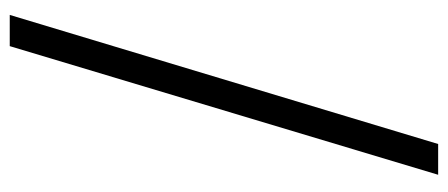

<svg xmlns="http://www.w3.org/2000/svg" viewBox="-280 -470 910 390"><g transform="rotate(90 175.0 -275.0)"><path d="M10.3 160.2 272.5 -710H335L73.7 160.2Z"/></g></svg>

Font: Varta Medium
Style: Regular
Weight: 500
Designer: Joana Correia, Viktoriya Grabowska, Eben Sorkin
Foundry: Sorkin Type Co.
Version: Version 1.004